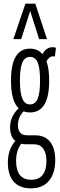

<svg xmlns="http://www.w3.org/2000/svg" viewBox="-20 -810 327 1050"><path d="M144 -195Q125 -195 109 -201Q78 -170 78 -125Q78 -101 89.5 -85.5Q101 -70 131 -70H173Q226 -70 254 -34.5Q282 1 282 66Q282 138 247.5 179Q213 220 149 220Q88 220 55.5 184Q23 148 23 79Q23 6 64 -39Q49 -51 42 -70.5Q35 -90 35 -114Q35 -145 47.5 -171Q60 -197 82 -218Q40 -258 40 -369Q40 -544 144 -544Q187 -544 212 -514Q233 -552 268 -552Q280 -552 286 -548L280 -501Q276 -502 269 -502Q250 -502 234 -475Q249 -434 249 -369Q249 -195 144 -195ZM144 -239Q173 -239 186 -270Q199 -301 199 -369Q199 -438 186 -468.5Q173 -499 144 -499Q116 -499 102.5 -468.5Q89 -438 89 -369Q89 -301 102.5 -270Q116 -239 144 -239ZM68 70Q68 173 151 173Q193 173 213.5 146Q234 119 234 70Q234 27 216.5 3Q199 -21 166 -21H124Q109 -21 96 -24Q68 13 68 70ZM53 -596 119 -790H173L237 -596H194L145 -750L96 -596Z"/></svg>

Font: Georama Extra Condensed Light
Style: Regular
Weight: 300
Width: 2
Designer: Jean-Baptiste Levee
Foundry: Production Type
Version: Version 1.000